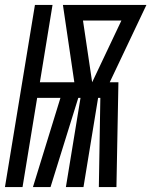

<svg xmlns="http://www.w3.org/2000/svg" viewBox="-45 -755 611 775"><path d="M-25 0 96 -735H167L116 -423H255L209 -735H546L398 -423H433L425 0H354L360 -360H351L292 0H221L280 -360H271L159 0H88L199 -360H105L46 0ZM327 -423 445 -672H290Z"/></svg>

Font: Iosevka SS18 Medium
Style: Italic
Weight: 500
Italic angle: -9°
Monospace: yes
Designer: Belleve Invis
Foundry: Belleve Invis
Version: Version 25.1.1; ttfautohint (v1.8.4)